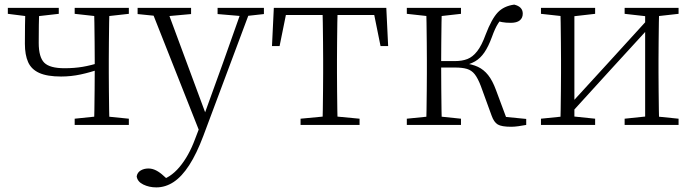

<svg xmlns="http://www.w3.org/2000/svg" viewBox="-20 -542 3011 833"><path d="M245 -210Q185 -210 150.5 -225.5Q116 -241 102 -272.5Q88 -304 88 -352Q88 -393 88.5 -431.5Q89 -470 90 -508H151Q149 -468 148.5 -433Q148 -398 148 -356Q148 -294 172 -270Q196 -246 260 -246Q302 -246 338 -252Q374 -258 418 -272V-244Q372 -228 330 -219Q288 -210 245 -210ZM388 0Q389 -24 389.5 -64.5Q390 -105 390.5 -150.5Q391 -196 391 -233V-283Q391 -316 390.5 -359.5Q390 -403 389.5 -443.5Q389 -484 388 -508H455Q454 -484 453.5 -443.5Q453 -403 452.5 -359.5Q452 -316 452 -283V-226Q452 -192 452.5 -148.5Q453 -105 453.5 -64.5Q454 -24 455 0ZM14 -482V-508H235V-482L130 -470H109ZM304 0V-27L410 -38H430L539 -27V0ZM304 -482V-508H539V-482L432 -470H412Z M658 271Q627 271 601.5 258.5Q576 246 573 223Q576 206 590.5 197.5Q605 189 624 189Q641 189 657.5 197.5Q674 206 690 221L718 246L688 259L668 242Q718 231 758.5 183Q799 135 826 62L854 -11L857 -19L947 -268L1032 -508H1070L862 48Q833 125 801 174.5Q769 224 733.5 247.5Q698 271 658 271ZM851 43 633 -508H702L874 -44L880 -30ZM577 -481V-508H809V-481L699 -471H675ZM924 -481V-508H1125V-481L1044 -472H1030Z M1160 -342 1168 -508H1656L1664 -342H1631L1598 -505L1631 -477H1193L1226 -505L1193 -342ZM1284 0V-27L1400 -38H1424L1540 -27V0ZM1379 0Q1380 -24 1380.5 -64.5Q1381 -105 1381.5 -148.5Q1382 -192 1382 -226V-283Q1382 -316 1381.5 -359.5Q1381 -403 1380.5 -443.5Q1380 -484 1379 -508H1445Q1444 -484 1443.5 -443.5Q1443 -403 1442.5 -359.5Q1442 -316 1442 -283V-226Q1442 -192 1442.5 -148.5Q1443 -105 1443.5 -64.5Q1444 -24 1445 0Z M1745 0V-27L1854 -38H1874L1980 -27V0ZM1745 -482V-508H1980V-482L1874 -470H1854ZM1829 0Q1830 -24 1830.5 -64.5Q1831 -105 1831.5 -148.5Q1832 -192 1832 -226V-283Q1832 -316 1831.5 -359.5Q1831 -403 1830.5 -443.5Q1830 -484 1829 -508H1897Q1896 -484 1895.5 -443Q1895 -402 1894.5 -356.5Q1894 -311 1894 -273V-254Q1894 -206 1894.5 -156.5Q1895 -107 1895.5 -65.5Q1896 -24 1897 0ZM2113 -40 2066 -169Q2053 -203 2039.5 -220Q2026 -237 2006 -243Q1986 -249 1955 -249H1862V-277H1954Q1985 -277 2008 -286Q2031 -295 2050.5 -320Q2070 -345 2087 -392Q2113 -460 2139.5 -488Q2166 -516 2211 -522Q2248 -513 2248 -483Q2248 -464 2235 -453.5Q2222 -443 2196 -443Q2174 -443 2158.5 -446Q2143 -449 2128 -453L2173 -479Q2154 -460 2141 -440Q2128 -420 2114 -381Q2099 -340 2081.5 -314.5Q2064 -289 2041.5 -276Q2019 -263 1990 -257V-268Q2028 -264 2053.5 -252Q2079 -240 2098 -216Q2117 -192 2132 -151L2183 -14L2141 -38L2263 -26V0Q2247 3 2229.5 5.5Q2212 8 2198 8Q2156 8 2139.5 -2Q2123 -12 2113 -40Z M2327 0V-27L2435 -38H2456L2562 -27V0ZM2690 0V-27L2795 -38H2816L2924 -27V0ZM2411 0Q2412 -24 2412.5 -64.5Q2413 -105 2413.5 -148.5Q2414 -192 2414 -226V-283Q2414 -316 2413.5 -359.5Q2413 -403 2412.5 -443.5Q2412 -484 2411 -508H2472V0ZM2452 -45 2422 -61H2428L2612 -262L2797 -465L2825 -447H2819L2635 -246ZM2779 0V-508H2840Q2839 -484 2838.5 -443.5Q2838 -403 2837.5 -359.5Q2837 -316 2837 -283V-226Q2837 -192 2837.5 -148.5Q2838 -105 2838.5 -64.5Q2839 -24 2840 0ZM2327 -482V-508H2562V-482L2457 -470H2436ZM2690 -482V-508H2924V-482L2817 -470H2796Z"/></svg>

Font: Noto Serif KR ExtraLight
Style: Regular
Weight: 200
Designer: Ryoko NISHIZUKA 西塚涼子 (kana & ideographs); Frank Grießhammer (Latin, Greek & Cyrillic); Wenlong ZHANG 张文龙 (bopomofo); San
Foundry: Adobe
Version: Version 2.002-H1;hotconv 1.1.0;makeotfexe 2.6.0